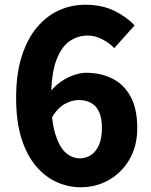

<svg xmlns="http://www.w3.org/2000/svg" viewBox="-20 -776 639 810"><path d="M320 14Q268 14 219 -8Q170 -30 131.5 -75.5Q93 -121 70.5 -192Q48 -263 48 -363Q48 -465 72 -539.5Q96 -614 137 -662Q178 -710 230 -733Q282 -756 339 -756Q410 -756 462 -730.5Q514 -705 548 -669L462 -573Q443 -594 412 -610Q381 -626 350 -626Q307 -626 272 -601Q237 -576 216.5 -519Q196 -462 196 -363Q196 -267 213 -211.5Q230 -156 257 -132Q284 -108 317 -108Q343 -108 364 -122Q385 -136 397.5 -164.5Q410 -193 410 -236Q410 -279 397.5 -305Q385 -331 363 -342.5Q341 -354 313 -354Q283 -354 252.5 -337Q222 -320 196 -276L189 -384Q208 -411 235 -430Q262 -449 291 -459Q320 -469 343 -469Q405 -469 454 -444.5Q503 -420 531 -368.5Q559 -317 559 -236Q559 -159 526 -103Q493 -47 439 -16.5Q385 14 320 14Z"/></svg>

Font: Noto Sans TC Thin ExtraBold
Style: Regular
Weight: 800
Version: Version 2.004-H2;hotconv 1.0.118;makeotfexe 2.5.65603